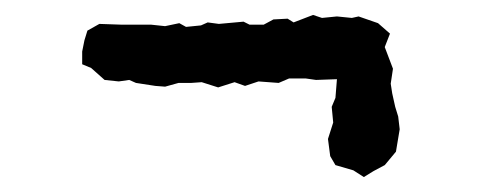

<svg xmlns="http://www.w3.org/2000/svg" viewBox="-20 -331 640 257"><path d="M453 -103 429 -110 422 -122 419 -145 426 -167 424 -188 429 -200 431 -225 403 -224 389 -226H367L353 -220L326 -222L308 -216L294 -221L272 -214L250 -221L236 -220H219L201 -215L188 -216L162 -220L153 -224L139 -222L120 -224L102 -240L90 -245V-262L93 -277L97 -290L113 -299L142 -298H172H182L201 -296L220 -300L229 -295L249 -297L258 -301L273 -299L306 -302L314 -298H333L346 -305L365 -306L373 -301L399 -311L411 -307L431 -309L451 -307L460 -309L486 -300L502 -286L495 -268L506 -239L503 -219L505 -206L509 -188L513 -175L515 -158L510 -128L495 -110L480 -102L467 -94Z"/></svg>

Font: Winky Rough Medium
Style: Regular
Weight: 500
Designer: Simon Atzbach
Foundry: typofactur
Version: Version 1.206; ttfautohint (v1.8.4.7-5d5b)